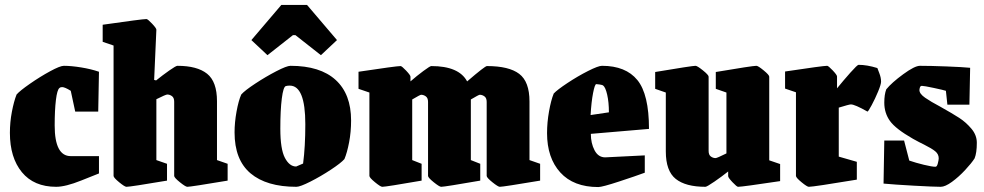

<svg xmlns="http://www.w3.org/2000/svg" viewBox="-20 -742 3978 776"><path d="M20 -205Q20 -248 28 -290Q36 -332 47 -360Q60 -375 101 -403.5Q142 -432 182.5 -454Q223 -476 238 -476Q268 -476 308 -469.5Q348 -463 380 -452L377 -291H284L266 -375Q242 -390 231 -390Q224 -390 220 -386Q211 -379 206 -338Q201 -297 201 -235Q201 -111 266 -111H380V-41Q372 -38 308.5 -12.5Q245 13 207 13Q117 13 68.5 -46Q20 -105 20 -205Z M439 -31V-558L395 -573V-642Q555 -665 572 -665Q577 -665 594.5 -646.5Q612 -628 612 -622L603 -419L611 -417Q637 -438 664 -457Q691 -476 697 -476Q777 -476 817 -444Q857 -412 857 -333V-95L900 -80V-12Q751 13 737 13Q730 13 707 -5.5Q684 -24 684 -31V-331Q684 -347 675 -353.5Q666 -360 656 -360Q650 -360 612 -341V-95L655 -80V-12Q507 13 491 13Q484 13 461.5 -5.5Q439 -24 439 -31Z M928 -207Q928 -247 936 -291Q944 -335 955 -360Q969 -376 1011.5 -404Q1054 -432 1096.5 -454Q1139 -476 1154 -476Q1274 -476 1336.5 -419Q1399 -362 1399 -255Q1399 -209 1391 -167Q1383 -125 1372 -99Q1358 -83 1317 -56Q1276 -29 1234.5 -8Q1193 13 1178 13Q1057 13 992.5 -41.5Q928 -96 928 -207ZM1205 -81Q1214 -149 1214 -240Q1214 -396 1151 -396Q1141 -396 1135 -394Q1125 -391 1119 -344Q1113 -297 1113 -222Q1113 -139 1131.5 -104Q1150 -69 1177 -69ZM996 -580 1117 -722H1221L1342 -580L1277 -519L1174 -600H1164L1061 -519Z M1473 -31V-368L1429 -383V-452Q1582 -475 1599 -475Q1604 -475 1621.5 -456.5Q1639 -438 1639 -432V-413Q1664 -435 1691 -455Q1718 -475 1723 -475Q1835 -475 1868 -413Q1940 -475 1948 -475Q2037 -475 2078.5 -443.5Q2120 -412 2120 -332V-95L2163 -80V-12Q2014 13 2000 13Q1993 13 1970 -5.5Q1947 -24 1947 -31V-330Q1947 -346 1938 -352.5Q1929 -359 1919 -359Q1915 -359 1883 -340V-95L1921 -80V-12Q1777 13 1763 13Q1756 13 1733 -5.5Q1710 -24 1710 -31V-330Q1710 -346 1701 -352.5Q1692 -359 1682 -359Q1678 -359 1646 -340V-95L1684 -80V-12Q1540 13 1525 13Q1518 13 1495.5 -5.5Q1473 -24 1473 -31Z M2191 -204Q2191 -247 2199 -292Q2207 -337 2218 -364Q2232 -379 2273.5 -406.5Q2315 -434 2356.5 -455Q2398 -476 2413 -476Q2509 -476 2556 -418.5Q2603 -361 2603 -221L2368 -201Q2368 -163 2383 -134.5Q2398 -106 2426 -106L2586 -114V-44Q2551 -31 2482.5 -8.5Q2414 14 2398 14Q2298 14 2244.5 -45Q2191 -104 2191 -204ZM2441 -288Q2441 -329 2434 -359.5Q2427 -390 2417 -397Q2413 -399 2403.5 -400.5Q2394 -402 2390 -402Q2384 -402 2377 -366Q2370 -330 2367 -277Z M2671 -130V-368L2628 -383V-451Q2777 -476 2791 -476Q2798 -476 2821 -457.5Q2844 -439 2844 -432V-132Q2844 -116 2853 -109.5Q2862 -103 2872 -103Q2878 -103 2916 -122V-368L2873 -383V-451Q3021 -476 3037 -476Q3044 -476 3066.5 -457.5Q3089 -439 3089 -432V-94L3133 -79V-10Q2980 13 2963 13Q2958 13 2940.5 -5.5Q2923 -24 2923 -30V-49Q2898 -29 2867.5 -8Q2837 13 2831 13Q2751 13 2711 -19Q2671 -51 2671 -130Z M3197 -31V-369L3153 -384V-453Q3306 -476 3323 -476Q3328 -476 3345.5 -457.5Q3363 -439 3363 -433V-385Q3389 -417 3417 -448.5Q3445 -480 3450 -480Q3484 -480 3526 -467Q3527 -464 3534 -446Q3541 -428 3541 -412Q3541 -401 3529 -372Q3517 -343 3503 -317Q3489 -291 3486 -291Q3435 -320 3419 -320Q3412 -320 3370 -307V-109L3443 -88V-16Q3268 13 3249 13Q3242 13 3219.5 -5.5Q3197 -24 3197 -31Z M3551 0 3554 -174H3634L3655 -93Q3681 -84 3714 -76Q3747 -68 3761 -68Q3767 -68 3770.5 -82Q3774 -96 3774 -102Q3774 -119 3760 -130.5Q3746 -142 3714 -158Q3697 -166 3670 -181Q3600 -221 3577 -253Q3554 -285 3554 -327Q3554 -360 3562 -381Q3584 -408 3630.5 -442Q3677 -476 3698 -476Q3740 -476 3805.5 -473.5Q3871 -471 3901 -468L3898 -319H3809L3803 -375Q3794 -378 3754.5 -386.5Q3715 -395 3706 -395Q3700 -395 3698 -388.5Q3696 -382 3696 -378Q3696 -363 3719 -347Q3742 -331 3780 -311Q3830 -283 3857 -265.5Q3884 -248 3906 -222Q3928 -196 3928 -165Q3928 -124 3919 -102Q3907 -83 3881 -55Q3855 -27 3827.5 -7Q3800 13 3782 13Q3755 13 3674 8.5Q3593 4 3551 0Z"/></svg>

Font: Grenze Black
Style: Regular
Weight: 900
Designer: Renata Polastri
Foundry: Omnibus-Type
Version: Version 1.002; ttfautohint (v1.8)